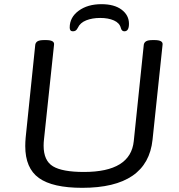

<svg xmlns="http://www.w3.org/2000/svg" viewBox="-20 -894 860 920"><path d="M374 6Q232 6 166.5 -41Q101 -88 101 -194Q101 -204 101.5 -214Q102 -224 103 -235L149 -680Q151 -691 160.5 -696.5Q170 -702 192 -702H200Q242 -702 239 -680L191 -228Q190 -220 189.5 -212Q189 -204 189 -196Q189 -124 234 -97Q279 -70 382 -70Q606 -70 621 -218L669 -680Q671 -691 680.5 -696.5Q690 -702 712 -702H720Q762 -702 759 -680L711 -225Q687 6 374 6ZM329 -744Q314 -744 314 -762Q314 -811 357 -842.5Q400 -874 466 -874Q528 -874 563 -847.5Q598 -821 598 -780Q598 -744 576 -744Q563 -744 559 -760Q553 -784 526 -796Q499 -808 460 -808Q422 -808 393 -796.5Q364 -785 353 -761Q348 -751 342.5 -747.5Q337 -744 329 -744Z"/></svg>

Font: Asap Expanded Expanded Regular
Style: Italic
Weight: 400
Width: 7
Italic angle: -6°
Designer: Pablo Cosgaya
Foundry: Omnibus-Type
Version: Version 3.001; ttfautohint (v1.8.4.7-5d5b)